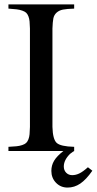

<svg xmlns="http://www.w3.org/2000/svg" viewBox="-20 -682 437 867"><path d="M18.1 -662.1H314.9V-643.1Q281.7 -642.1 264.4 -638.7Q247.1 -635.3 235.6 -625Q224.1 -614.7 220.9 -598.9Q217.8 -583 216.8 -553.2V-108.9Q218.3 -53.2 235.8 -36.9Q253.4 -20.5 314.9 -19V0Q311.5 1 295.9 13.2Q268.1 41 268.1 69.8Q268.1 86.9 278.8 97.9Q289.6 108.9 306.2 108.9Q322.3 108.9 338.4 101.1Q354.5 93.3 377 73.2L397 88.9Q369.1 128.9 342.5 147Q315.9 165 285.2 165Q253.9 165 232.9 143.3Q211.9 121.6 211.9 89.8Q211.9 64.5 224.4 43.7Q236.8 22.9 266.1 0H18.1V-19Q40.5 -20 54.4 -21.5Q68.4 -22.9 80.1 -26.9Q91.8 -30.8 97.9 -36.4Q104 -42 108.2 -52.5Q112.3 -63 113.5 -75.7Q114.7 -88.4 115.2 -108.9V-553.2Q114.7 -573.2 113.5 -585.7Q112.3 -598.1 108.2 -608.6Q104 -619.1 98.1 -624.5Q92.3 -629.9 80.6 -634Q68.8 -638.2 54.9 -639.9Q41 -641.6 18.1 -643.1Z"/></svg>

Font: Accordance
Style: Regular
Weight: 400
Version: Version 1.1 (build May 11, 2018) Miklal Software Solutions, 